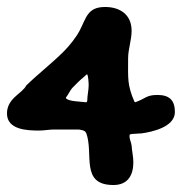

<svg xmlns="http://www.w3.org/2000/svg" viewBox="-34 -634 521 550"><path d="M267 -614C216 -614 213 -582 194 -546C184 -527 165 -503 149 -487C114 -452 76 -423 41 -389C30 -366 -14 -353 -14 -309C-14 -262 44 -260 78 -260C92 -260 107 -263 121 -263H189C194 -263 210 -261 212 -254L213 -253C235 -193 195 -104 291 -104C332 -104 348 -132 348 -169C348 -185 344 -201 343 -217C342 -226 337 -235 337 -243C337 -245 337 -247 338 -249C343 -251 365 -251 372 -252C401 -256 467 -270 467 -313C467 -347 451 -362 417 -362C384 -362 383 -351 353 -341L351 -343C330 -391 333 -410 333 -467C333 -493 343 -519 343 -546C343 -592 310 -614 267 -614ZM155 -353V-355C158 -357 168 -377 173 -382C186 -395 192 -402 208 -415C209 -416 214 -421 215 -421C219 -421 220 -394 220 -390C220 -375 216 -361 216 -346C216 -344 215 -342 213 -341C201 -343 160 -343 155 -353Z"/></svg>

Font: ChillLongCangKaiShu ExtraBold
Style: Regular
Weight: 800
Version: Version 3.500;Glyphs 3.1.1 (3135)